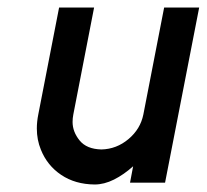

<svg xmlns="http://www.w3.org/2000/svg" viewBox="-20 -489 553 514"><path d="M419.4 -468.8H513.2L421.9 0H328.1L336.4 -43.9Q311.5 -21.5 285.2 -8.3Q258.8 4.9 233.4 4.9Q181.2 4.4 143.8 -20.8Q106.4 -45.9 89.4 -88.4Q78.6 -114.7 78.6 -145Q78.6 -163.1 82.5 -182.6L138.2 -468.8H231.9L176.3 -182.6Q174.3 -172.4 174.3 -162.6Q174.3 -136.2 193.1 -113Q211.9 -89.8 251.5 -88.9Q292 -89.8 324 -116.7Q356 -143.6 363.8 -182.6Z"/></svg>

Font: Lambda
Style: Italic
Weight: 400
Italic angle: -11°
Designer: GGBotNet
Version: 0.22